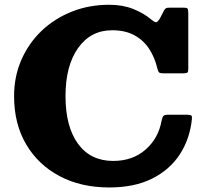

<svg xmlns="http://www.w3.org/2000/svg" viewBox="-20 -788 880 825"><path d="M40.5 -375Q40.5 -458.5 71.5 -530Q102.5 -601.5 158 -654.8Q213.5 -708 288 -737.8Q362.5 -767.5 449.5 -767.5Q507.5 -767.5 553 -749.2Q598.5 -731 632 -702.5Q645.5 -691.5 651.5 -692.5Q657.5 -693.5 667.5 -709.5L685.5 -744.5Q690 -751 693.8 -753Q697.5 -755 709.5 -755H768Q783 -755 786 -750.8Q789 -746.5 789 -731V-492.5Q789 -480 785.5 -476.5Q782 -473 768.5 -473H682.5Q666.5 -473 662.8 -477.5Q659 -482 656 -494Q645.5 -540 621.5 -577.2Q597.5 -614.5 558 -636.2Q518.5 -658 462 -658Q370 -658 315.8 -582Q261.5 -506 261.5 -375Q261.5 -244 315.2 -170.2Q369 -96.5 466.5 -96.5Q550 -96.5 605.2 -145Q660.5 -193.5 674 -268Q677.5 -284.5 682.2 -289.8Q687 -295 701.5 -295H783Q799 -295 802.5 -291Q806 -287 804.5 -275.5Q795.5 -190.5 752.5 -124.5Q709.5 -58.5 633.5 -20.5Q557.5 17.5 449.5 17.5Q328 17.5 236 -31.2Q144 -80 92.2 -168Q40.5 -256 40.5 -375Z"/></svg>

Font: Besley* Heavy
Style: Regular
Weight: 800
Designer: Owen Earl
Foundry: indestructible type*
Version: Version 3.000; ttfautohint (v1.8.3)